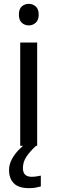

<svg xmlns="http://www.w3.org/2000/svg" viewBox="-20 -757 298 997"><path d="M130 -737Q150 -737 165.5 -723.5Q181 -710 181 -681Q181 -653 165.5 -639Q150 -625 130 -625Q108 -625 93 -639Q78 -653 78 -681Q78 -710 93 -723.5Q108 -737 130 -737ZM173 -536V0H85V-536ZM99 116Q99 161 144 161Q161 161 172.5 158.5Q184 156 192 155V211Q178 215 164 217.5Q150 220 130 220Q77 220 52 195Q27 170 27 126Q27 97 41.5 70Q56 43 77.5 21Q99 -1 119 -15L167 0Q133 32 116 58.5Q99 85 99 116Z"/></svg>

Font: Noto Sans Masaram Gondi
Style: Regular
Weight: 400
Designer: Ek Type & Mukund Gokhale
Foundry: Ek Type
Version: Version 1.004; ttfautohint (v1.8.4.7-5d5b)